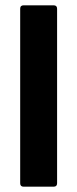

<svg xmlns="http://www.w3.org/2000/svg" viewBox="-20 -703 291 723"><path d="M69 0Q56 0 56 -13V-670Q56 -683 69 -683H182Q195 -683 195 -670V-13Q195 0 182 0Z"/></svg>

Font: Sofia Sans ExtraBold
Style: Regular
Weight: 800
Designer: Botio Nikoltchev, Ani Petrova
Foundry: lettersoup
Version: Version 4.101; ttfautohint (v1.8.4.7-5d5b)